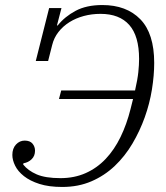

<svg xmlns="http://www.w3.org/2000/svg" viewBox="-20 -730 657 762"><path d="M227 12Q174 12 136.5 0Q99 -12 75 -31Q51 -50 40 -72.5Q29 -95 29 -115Q29 -141 43.5 -156.5Q58 -172 78 -172Q99 -172 109 -160Q119 -148 119 -132Q119 -111 105.5 -98Q92 -85 73 -82L72 -77Q91 -53 125.5 -38Q160 -23 220 -23Q275 -23 320 -43Q365 -63 399.5 -99.5Q434 -136 458.5 -186.5Q483 -237 498 -297Q501 -309 504 -321Q507 -333 508 -337H214L223 -371H516Q526 -415 529 -444Q532 -473 532 -496Q532 -587 493 -631Q454 -675 379 -675Q344 -675 312.5 -666.5Q281 -658 255.5 -642Q230 -626 212 -603Q194 -580 187 -551L171 -488H122L175 -698H224L206 -629H209Q237 -664 280 -687Q323 -710 386 -710Q482 -710 537 -653.5Q592 -597 592 -480Q592 -431 583 -375Q574 -319 554.5 -264.5Q535 -210 505.5 -160Q476 -110 435.5 -71.5Q395 -33 343 -10.5Q291 12 227 12Z"/></svg>

Font: IBM Plex Serif Light
Style: Italic
Weight: 300
Italic angle: -14°
Designer: Mike Abbink, Paul van der Laan, Pieter van Rosmalen
Foundry: Bold Monday
Version: Version 3.001